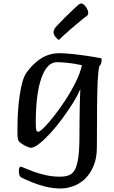

<svg xmlns="http://www.w3.org/2000/svg" viewBox="-20 -826 649 1090"><path d="M326 244Q281 244 238.5 233.5Q196 223 161 208.5Q126 194 102 182Q93 178 90 167Q87 156 87 147Q87 120 98 120Q101 120 120.5 128.5Q140 137 171 148.5Q202 160 240.5 168.5Q279 177 321 177Q350 177 371 169Q392 161 405 137.5Q418 114 424.5 68Q431 22 431 -53Q431 -88 431.5 -136.5Q432 -185 433 -234Q434 -283 436 -321Q421 -284 393 -239.5Q365 -195 332 -150.5Q299 -106 265 -69Q231 -32 202 -9.5Q173 13 155 13Q149 13 132.5 6Q116 -1 100.5 -12Q85 -23 82 -34Q79 -46 79 -77Q79 -96 79.5 -130Q80 -164 83 -204.5Q86 -245 92 -286Q98 -327 107.5 -361.5Q117 -396 133 -417Q169 -467 215 -495.5Q261 -524 318 -524Q337 -524 373 -521Q409 -518 455.5 -511.5Q502 -505 552 -496Q557 -495 557 -488Q557 -472 552.5 -462Q548 -452 544 -452Q537 -420 534.5 -365Q532 -310 531 -220Q530 -130 530 9Q530 72 511 116.5Q492 161 462 190Q432 218 395 231Q358 244 326 244ZM198 -78Q206 -78 231 -103Q256 -128 288.5 -169.5Q321 -211 353.5 -261Q386 -311 411 -362Q436 -413 445 -456Q397 -466 362 -469.5Q327 -473 303 -473Q247 -473 215 -383Q183 -293 183 -129Q183 -95 186.5 -86.5Q190 -78 198 -78ZM314 -599Q303 -606 293.5 -618.5Q284 -631 284 -642Q284 -654 291 -665Q296 -672 312.5 -689.5Q329 -707 350 -728Q371 -749 389.5 -766Q408 -783 415 -790Q425 -800 431 -803Q437 -806 442 -806Q450 -806 459 -797Q468 -788 474.5 -775.5Q481 -763 481 -754Q481 -749 479.5 -744Q478 -739 472 -735Q454 -722 429 -701Q404 -680 379 -658.5Q354 -637 336.5 -620.5Q319 -604 314 -599Z"/></svg>

Font: BriemHand
Style: Regular
Weight: 400
Designer: Gunnlaugur SE Briem, Eben Sorkin
Foundry: Sorkin Type
Version: Version 1.001; ttfautohint (v1.8.4.7-5d5b)